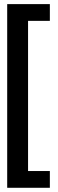

<svg xmlns="http://www.w3.org/2000/svg" viewBox="-20 -741 282 934"><path d="M15 172.5V-721H222.5V-639.5H116.5V91H222.5V172.5Z"/></svg>

Font: Anybody Condensed SemiBold
Style: Regular
Weight: 600
Width: 3
Designer: Tyler Finck
Foundry: Etcetera Type Company
Version: Version 1.010; ttfautohint (v1.8.3) -l 8 -r 50 -G 200 -x 14 